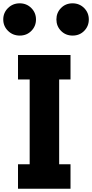

<svg xmlns="http://www.w3.org/2000/svg" viewBox="-86 -1104 556 1157"><path d="M-37.6 -918Q-66.4 -946.3 -66.4 -986.8Q-66.4 -1027.3 -37.6 -1055.7Q-8.8 -1084 32.7 -1084Q74.2 -1084 102.5 -1055.7Q130.9 -1027.3 130.9 -986.8Q130.9 -946.3 103 -918Q75.2 -889.6 33.2 -889.6Q-8.8 -889.6 -37.6 -918ZM22.5 33.2V-114.3H92.8V-625H22.5V-772.5H338.9V-625H270.5V-114.3H338.9V33.2ZM281.7 -918Q253.9 -946.3 253.9 -986.8Q253.9 -1027.3 281.7 -1055.7Q309.6 -1084 351.1 -1084Q392.6 -1084 420.9 -1055.7Q449.2 -1027.3 449.2 -986.8Q449.2 -946.3 421.4 -918Q393.6 -889.6 351.6 -889.6Q309.6 -889.6 281.7 -918Z"/></svg>

Font: GenEi M Gothic v2 Heavy
Style: Regular
Weight: 800
Version: Version 2.0